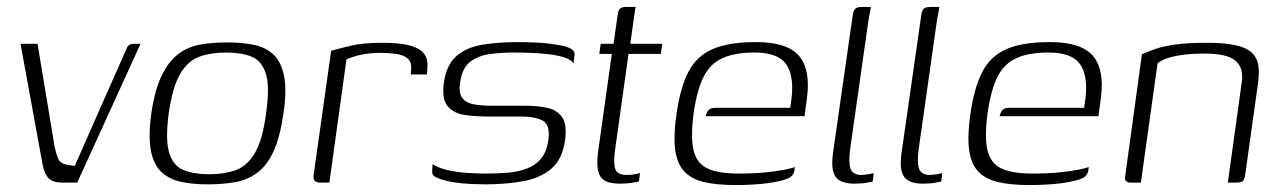

<svg xmlns="http://www.w3.org/2000/svg" viewBox="-20 -525 3684 552"><path d="M159 0Q134 0 121.5 -11Q109 -22 103 -49L39 -399H88L137 -103Q142 -81 147 -69.5Q152 -58 163 -54Q174 -50 195 -48Q232 -132 269 -216Q306 -300 343 -383Q345 -390 350 -394.5Q355 -399 364 -399H384L202 0Z M577 5Q535 5 501.5 -2Q468 -9 445 -29.5Q422 -50 414 -91Q406 -132 415 -199Q425 -267 445 -308Q465 -349 493 -370Q521 -391 556.5 -397Q592 -403 634 -403Q676 -403 710 -396Q744 -389 766 -368.5Q788 -348 796.5 -307.5Q805 -267 795 -199Q785 -130 766 -89Q747 -48 718.5 -27.5Q690 -7 654.5 -1Q619 5 577 5ZM581 -24Q625 -24 658 -36Q691 -48 713 -85.5Q735 -123 745 -199Q756 -275 744.5 -312.5Q733 -350 703.5 -362Q674 -374 630 -374Q586 -374 553 -362Q520 -350 498 -312.5Q476 -275 465 -199Q455 -123 466.5 -85.5Q478 -48 508 -36Q538 -24 581 -24Z M927 0H900Q890 0 885 -5Q880 -10 882 -24L932 -379Q953 -385 988.5 -393.5Q1024 -402 1078 -402Q1127 -402 1155 -395Q1183 -388 1195 -375.5Q1207 -363 1208.5 -346.5Q1210 -330 1207 -311H1161L1162 -325Q1164 -348 1150.5 -358Q1137 -368 1116 -370.5Q1095 -373 1074 -373Q1043 -373 1017.5 -367.5Q992 -362 976 -354Z M1375 5Q1360 5 1335 4Q1310 3 1284 -1Q1258 -5 1239 -13Q1231 -16 1227 -19.5Q1223 -23 1222.5 -31Q1222 -39 1224 -53Q1242 -41 1271 -35Q1300 -29 1329 -27.5Q1358 -26 1376 -26Q1410 -26 1440 -28.5Q1470 -31 1495 -40.5Q1520 -50 1535.5 -69Q1551 -88 1556 -119Q1563 -165 1541.5 -177.5Q1520 -190 1478 -190H1381Q1347 -190 1316 -194.5Q1285 -199 1267.5 -219Q1250 -239 1256 -286Q1263 -338 1292 -363.5Q1321 -389 1367 -396.5Q1413 -404 1472 -404Q1494 -404 1524.5 -402.5Q1555 -401 1582 -396Q1600 -394 1611.5 -389.5Q1623 -385 1628.5 -379Q1634 -373 1631 -361L1629 -343Q1621 -354 1602 -360Q1583 -366 1558 -369Q1533 -372 1506 -373Q1479 -374 1456 -374Q1421 -374 1388 -369.5Q1355 -365 1332 -347.5Q1309 -330 1303 -289Q1298 -258 1309 -243.5Q1320 -229 1342.5 -225Q1365 -221 1394 -221H1490Q1527 -221 1555 -214.5Q1583 -208 1597 -186.5Q1611 -165 1604 -118Q1596 -66 1564.5 -39.5Q1533 -13 1484 -4Q1435 5 1375 5Z M1763 3Q1735 3 1720 -5Q1705 -13 1700 -32Q1695 -51 1699 -85L1739 -370H1703L1707 -399H1744L1755 -477Q1756 -489 1759 -495Q1762 -501 1767 -503Q1772 -505 1780 -505H1808Q1807 -504 1806 -497.5Q1805 -491 1803 -477L1792 -399H1884L1880 -370H1787L1748 -92Q1743 -53 1749.5 -37.5Q1756 -22 1782 -22Q1794 -22 1805 -24Q1816 -26 1820 -28L1817 -3Q1812 -2 1797 0.5Q1782 3 1763 3Z M2094 7Q2039 7 2002.5 -2Q1966 -11 1946 -33.5Q1926 -56 1921 -96Q1916 -136 1925 -198Q1936 -274 1959.5 -319Q1983 -364 2029 -384Q2075 -404 2154 -404Q2243 -404 2277 -364.5Q2311 -325 2300 -243L2293 -191H2009Q2011 -201 2016.5 -208Q2022 -215 2036 -215H2252L2256 -245Q2263 -310 2239 -342Q2215 -374 2149 -374Q2094 -374 2058.5 -358.5Q2023 -343 2003.5 -305.5Q1984 -268 1974 -198Q1965 -128 1974.5 -91Q1984 -54 2015.5 -40Q2047 -26 2104 -26Q2124 -26 2147.5 -27Q2171 -28 2195 -31Q2219 -34 2237.5 -37.5Q2256 -41 2265 -45L2264 -35Q2263 -27 2256.5 -19.5Q2250 -12 2231 -7Q2206 0 2171 3.5Q2136 7 2094 7Z M2436 3Q2397 3 2382.5 -16.5Q2368 -36 2375 -86L2431 -477Q2432 -487 2434.5 -493Q2437 -499 2442 -502Q2447 -505 2457 -505H2484Q2484 -504 2482 -494.5Q2480 -485 2477 -468L2424 -95Q2419 -57 2425.5 -39.5Q2432 -22 2457 -22Q2463 -22 2475.5 -24Q2488 -26 2492 -27L2489 -3Q2483 -2 2470.5 0.5Q2458 3 2436 3Z M2633 3Q2594 3 2579.5 -16.5Q2565 -36 2572 -86L2628 -477Q2629 -487 2631.5 -493Q2634 -499 2639 -502Q2644 -505 2654 -505H2681Q2681 -504 2679 -494.5Q2677 -485 2674 -468L2621 -95Q2616 -57 2622.5 -39.5Q2629 -22 2654 -22Q2660 -22 2672.5 -24Q2685 -26 2689 -27L2686 -3Q2680 -2 2667.5 0.5Q2655 3 2633 3Z M2939 7Q2884 7 2847.5 -2Q2811 -11 2791 -33.5Q2771 -56 2766 -96Q2761 -136 2770 -198Q2781 -274 2804.5 -319Q2828 -364 2874 -384Q2920 -404 2999 -404Q3088 -404 3122 -364.5Q3156 -325 3145 -243L3138 -191H2854Q2856 -201 2861.5 -208Q2867 -215 2881 -215H3097L3101 -245Q3108 -310 3084 -342Q3060 -374 2994 -374Q2939 -374 2903.5 -358.5Q2868 -343 2848.5 -305.5Q2829 -268 2819 -198Q2810 -128 2819.5 -91Q2829 -54 2860.5 -40Q2892 -26 2949 -26Q2969 -26 2992.5 -27Q3016 -28 3040 -31Q3064 -34 3082.5 -37.5Q3101 -41 3110 -45L3109 -35Q3108 -27 3101.5 -19.5Q3095 -12 3076 -7Q3051 0 3016 3.5Q2981 7 2939 7Z M3231 0Q3211 0 3215 -19L3263 -369Q3279 -376 3301 -384Q3323 -392 3358.5 -397Q3394 -402 3450 -402Q3501 -402 3532.5 -395Q3564 -388 3579.5 -373Q3595 -358 3598 -335Q3601 -312 3596 -280L3560 -23Q3559 -15 3556.5 -9.5Q3554 -4 3548.5 -2Q3543 0 3534 0H3510L3550 -288Q3556 -330 3532 -350.5Q3508 -371 3443 -371Q3395 -371 3360 -364Q3325 -357 3308 -343L3260 0Z"/></svg>

Font: Genos Light
Style: Italic
Weight: 300
Italic angle: -8°
Designer: Robert E. Leuschke
Foundry: Robert E. Leuschke
Version: Version 1.010